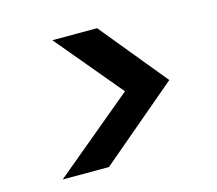

<svg xmlns="http://www.w3.org/2000/svg" viewBox="-73 -668 718 634"><g transform="rotate(-15 285.5 -350.5)"><path d="M68 -124 342 -352 154 -577H307L493 -350L226 -124Z"/></g></svg>

Font: DM Sans 10pt SemiBold
Style: Italic
Weight: 600
Italic angle: -10°
Version: Version 4.004;gftools[0.9.30]